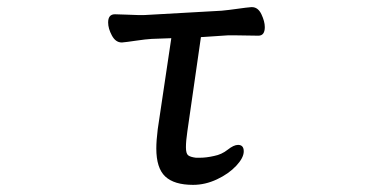

<svg xmlns="http://www.w3.org/2000/svg" viewBox="-20 -507 1040 538"><path d="M722 -431Q722 -407 704 -407L639 -408H619Q617 -408 543 -403L505 -139Q501 -112 501 -94.5Q501 -77 507 -72Q513 -67 529 -65H540Q558 -65 580 -70Q601 -74 618 -87.5Q635 -101 647 -101Q663 -101 663 -83Q663 -65 642 -42.5Q621 -20 588 -4.5Q555 11 521 11Q468 11 443 -12.5Q418 -36 418 -91Q418 -113 422 -145L460 -400L405 -398Q388 -397 361 -393Q334 -389 322 -388H321Q304 -388 293.5 -407.5Q283 -427 283 -444Q283 -467 302 -467Q311 -467 334 -466Q376 -464 388 -465L601 -477Q622 -479 646.5 -482.5Q671 -486 684 -487H686Q703 -487 712.5 -467Q722 -447 722 -431Z"/></svg>

Font: Moon Stars Kai HW
Style: Bold
Weight: 700
Designer: GuiWonder
Version: Version 1.101